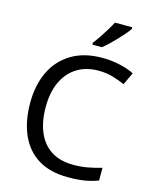

<svg xmlns="http://www.w3.org/2000/svg" viewBox="-137 -1034 906 1134"><g transform="rotate(15 316.0 -467.0)"><path d="M403 -645Q327 -645 271.5 -610.5Q216 -576 186 -511.5Q156 -447 156 -357Q156 -269 183.5 -204Q211 -139 265.5 -104Q320 -69 402 -69Q449 -69 491 -77Q533 -85 573 -97V-19Q533 -4 490.5 3Q448 10 389 10Q280 10 207 -35Q134 -80 97.5 -163Q61 -246 61 -358Q61 -466 100.5 -548.5Q140 -631 217 -677.5Q294 -724 404 -724Q459 -724 510 -713Q561 -702 601 -682L565 -606Q532 -621 491.5 -633Q451 -645 403 -645ZM528 -934Q519 -920 502 -900Q485 -880 464.5 -858.5Q444 -837 423.5 -817.5Q403 -798 385 -784H327V-796Q342 -815 359.5 -841Q377 -867 394 -894.5Q411 -922 422 -944H528Z"/></g></svg>

Font: Noto Sans Meetei Mayek
Style: Regular
Weight: 400
Designer: Monotype Design Team and Neelakash Kshetrimayum
Foundry: Monotype Imaging Inc.
Version: Version 2.002